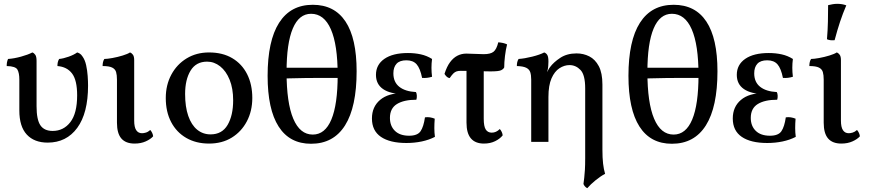

<svg xmlns="http://www.w3.org/2000/svg" viewBox="-20 -741 4538 1003"><path d="M229 4Q159 4 120 -38Q81 -80 81 -164V-325Q81 -360 71 -377.5Q61 -395 15 -396Q15 -407 16.5 -415.5Q18 -424 22 -433Q53 -435 89.5 -445Q126 -455 149 -467Q158 -464 164.5 -454.5Q171 -445 171 -423V-186Q171 -116 191 -86.5Q211 -57 255 -57Q312 -57 347.5 -103Q383 -149 383 -243Q383 -322 356.5 -357Q330 -392 280 -396Q280 -407 282 -416Q284 -425 289 -433Q311 -435 339 -445Q367 -455 383 -467Q388 -466 396 -461.5Q404 -457 411 -446Q424 -428 430 -400.5Q436 -373 438 -344.5Q440 -316 440 -294Q440 -150 383.5 -73Q327 4 229 4Z M683 9Q637 9 614 -17.5Q591 -44 591 -100V-325Q591 -349 586.5 -364.5Q582 -380 566 -388Q550 -396 516 -396Q516 -407 518 -416Q520 -425 525 -433Q540 -433 567.5 -438Q595 -443 621 -451Q647 -459 659 -467Q668 -464 674.5 -455Q681 -446 681 -427V-111Q681 -77 691.5 -61Q702 -45 722 -45Q731 -45 742.5 -48.5Q754 -52 765 -62Q778 -47 780 -29Q767 -14 741.5 -2.5Q716 9 683 9Z M1072 9Q1004 9 953 -20.5Q902 -50 874 -103.5Q846 -157 846 -229Q846 -297 875 -351Q904 -405 955 -436Q1006 -467 1072 -467Q1143 -467 1193.5 -437Q1244 -407 1271 -353.5Q1298 -300 1298 -229Q1298 -161 1269.5 -107Q1241 -53 1190.5 -22Q1140 9 1072 9ZM1080 -39Q1140 -39 1169 -88.5Q1198 -138 1198 -217Q1198 -279 1179.5 -324.5Q1161 -370 1130 -394.5Q1099 -419 1062 -419Q1004 -419 975.5 -372Q947 -325 947 -250Q947 -183 963.5 -135.5Q980 -88 1010 -63.5Q1040 -39 1080 -39Z M1605 10Q1493 10 1435.5 -80Q1378 -170 1378 -345Q1378 -528 1438 -622Q1498 -716 1614 -716Q1727 -716 1785 -628.5Q1843 -541 1843 -369Q1843 -182 1782.5 -86Q1722 10 1605 10ZM1614 -38Q1678 -38 1711 -116.5Q1744 -195 1744 -349Q1744 -507 1708.5 -588Q1673 -669 1605 -669Q1542 -669 1509.5 -592Q1477 -515 1477 -365Q1477 -204 1512 -121Q1547 -38 1614 -38ZM1460 -331V-387H1764V-334Q1713 -334 1669.5 -334Q1626 -334 1577.5 -333.5Q1529 -333 1460 -331Z M2103 6Q2017 6 1970 -26Q1923 -58 1923 -122Q1923 -183 1965.5 -219Q2008 -255 2086 -255V-250Q2019 -250 1981.5 -275.5Q1944 -301 1944 -350Q1944 -403 1988 -433.5Q2032 -464 2111 -464Q2147 -464 2178.5 -457Q2210 -450 2237 -433Q2234 -410 2234 -387Q2234 -364 2237 -340Q2224 -336 2211 -334.5Q2198 -333 2185 -334Q2175 -384 2156.5 -405Q2138 -426 2103 -426Q2068 -426 2051.5 -408Q2035 -390 2035 -358Q2035 -312 2066 -287.5Q2097 -263 2153 -260Q2157 -253 2157.5 -241Q2158 -229 2155 -220Q2090 -220 2053.5 -197.5Q2017 -175 2017 -125Q2017 -83 2043 -57.5Q2069 -32 2117 -32Q2161 -32 2177 -55.5Q2193 -79 2200 -128Q2213 -130 2226 -128Q2239 -126 2251 -121Q2249 -95 2249 -72Q2249 -49 2252 -26Q2221 -10 2183 -2Q2145 6 2103 6Z M2329 -333Q2320 -334 2313 -341Q2306 -348 2302 -355Q2314 -393 2331 -416Q2348 -439 2369.5 -450Q2391 -461 2416 -461Q2439 -461 2461.5 -459.5Q2484 -458 2507 -458Q2542 -458 2558 -470.5Q2574 -483 2583 -520Q2596 -519 2607.5 -516.5Q2619 -514 2629 -509Q2622 -482 2618 -448.5Q2614 -415 2614 -389Q2610 -380 2597.5 -374Q2585 -368 2542 -368Q2517 -368 2489 -369Q2461 -370 2435 -370.5Q2409 -371 2387 -371Q2374 -371 2365 -368Q2356 -365 2348 -357Q2340 -349 2329 -333ZM2508 9Q2463 9 2440 -18Q2417 -45 2417 -100V-391H2507V-121Q2507 -81 2517.5 -64.5Q2528 -48 2549 -48Q2572 -48 2591 -67Q2604 -52 2606 -34Q2592 -16 2566.5 -3.5Q2541 9 2508 9Z M3048 242Q3041 239 3035.5 232.5Q3030 226 3028 220Q3030 205 3032 188Q3034 171 3035.5 146.5Q3037 122 3037 85V-279Q3037 -350 3012.5 -375.5Q2988 -401 2955 -401Q2928 -401 2902.5 -384.5Q2877 -368 2861 -331.5Q2845 -295 2845 -234V0H2755V-325Q2755 -349 2750 -364Q2745 -379 2729 -387Q2713 -395 2680 -396Q2680 -407 2682 -416Q2684 -425 2689 -433Q2720 -435 2760 -445Q2800 -455 2823 -467Q2834 -463 2839.5 -453Q2845 -443 2845 -419Q2845 -411 2844 -396Q2843 -381 2838 -364Q2841 -369 2844 -375.5Q2847 -382 2853 -390Q2872 -416 2907 -439Q2942 -462 2992 -462Q3028 -462 3058.5 -446.5Q3089 -431 3108 -395.5Q3127 -360 3127 -299V40Q3127 84 3130.5 114Q3134 144 3141 167Q3118 179 3091.5 200.5Q3065 222 3048 242Z M3490 10Q3378 10 3320.5 -80Q3263 -170 3263 -345Q3263 -528 3323 -622Q3383 -716 3499 -716Q3612 -716 3670 -628.5Q3728 -541 3728 -369Q3728 -182 3667.5 -86Q3607 10 3490 10ZM3499 -38Q3563 -38 3596 -116.5Q3629 -195 3629 -349Q3629 -507 3593.5 -588Q3558 -669 3490 -669Q3427 -669 3394.5 -592Q3362 -515 3362 -365Q3362 -204 3397 -121Q3432 -38 3499 -38ZM3345 -331V-387H3649V-334Q3598 -334 3554.5 -334Q3511 -334 3462.5 -333.5Q3414 -333 3345 -331Z M3988 6Q3902 6 3855 -26Q3808 -58 3808 -122Q3808 -183 3850.5 -219Q3893 -255 3971 -255V-250Q3904 -250 3866.5 -275.5Q3829 -301 3829 -350Q3829 -403 3873 -433.5Q3917 -464 3996 -464Q4032 -464 4063.5 -457Q4095 -450 4122 -433Q4119 -410 4119 -387Q4119 -364 4122 -340Q4109 -336 4096 -334.5Q4083 -333 4070 -334Q4060 -384 4041.5 -405Q4023 -426 3988 -426Q3953 -426 3936.5 -408Q3920 -390 3920 -358Q3920 -312 3951 -287.5Q3982 -263 4038 -260Q4042 -253 4042.5 -241Q4043 -229 4040 -220Q3975 -220 3938.5 -197.5Q3902 -175 3902 -125Q3902 -83 3928 -57.5Q3954 -32 4002 -32Q4046 -32 4062 -55.5Q4078 -79 4085 -128Q4098 -130 4111 -128Q4124 -126 4136 -121Q4134 -95 4134 -72Q4134 -49 4137 -26Q4106 -10 4068 -2Q4030 6 3988 6Z M4375 9Q4329 9 4306 -17.5Q4283 -44 4283 -100V-325Q4283 -349 4278.5 -364.5Q4274 -380 4258 -388Q4242 -396 4208 -396Q4208 -407 4210 -416Q4212 -425 4217 -433Q4232 -433 4259.5 -438Q4287 -443 4313 -451Q4339 -459 4351 -467Q4360 -464 4366.5 -455Q4373 -446 4373 -427V-111Q4373 -77 4383.5 -61Q4394 -45 4414 -45Q4423 -45 4434.5 -48.5Q4446 -52 4457 -62Q4470 -47 4472 -29Q4459 -14 4433.5 -2.5Q4408 9 4375 9ZM4340 -531Q4327 -530 4318 -531Q4309 -532 4300 -536Q4304 -583 4305 -628Q4306 -673 4306 -714Q4318 -717 4330 -719Q4342 -721 4354 -721Q4380 -721 4401 -713Q4383 -671 4368.5 -627.5Q4354 -584 4340 -531Z"/></svg>

Font: Vollkorn
Style: Regular
Weight: 400
Designer: Friedrich Althausen
Foundry: Friedrich Althausen
Version: Version 5.001